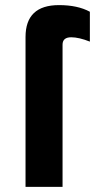

<svg xmlns="http://www.w3.org/2000/svg" viewBox="-20 -732 377 752"><path d="M80 0V-587Q80 -712 211 -712Q284 -712 332 -686V-569Q289 -586 259 -586Q225 -586 225 -557V0Z"/></svg>

Font: Overpass Heavy
Style: Regular
Weight: 900
Designer: Delve Withrington, Thomas Jockin
Foundry: Delve Fonts
Version: Version 3.000;DELV;Overpass